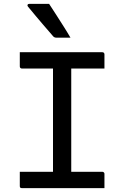

<svg xmlns="http://www.w3.org/2000/svg" viewBox="-20 -969 640 989"><path d="M347 -47H250L253 -72Q253 -91 253 -112Q253 -133 253 -152Q253 -214 253 -276.5Q253 -339 253 -401.5Q253 -464 253 -527Q253 -590 253 -653H352L347 -628Q347 -612 347 -593.5Q347 -575 347 -558Q347 -494 347 -430Q347 -366 347 -302Q347 -238 347 -174.5Q347 -111 347 -47ZM518 0H93Q90 0 88 -0.5Q86 -1 84.5 -2.5Q83 -4 82.5 -6Q82 -8 82 -11Q82 -24 82 -35.5Q82 -47 82 -59Q82 -71 82 -84H507Q511 -84 513 -82.5Q515 -81 516.5 -79Q518 -77 518 -73Q518 -60 518 -48Q518 -36 518 -24.5Q518 -13 518 0ZM82 -700H507Q512 -700 515 -697Q518 -694 518 -689Q518 -679 518 -670Q518 -661 518 -652.5Q518 -644 518 -635Q518 -626 518 -616H93Q88 -616 85 -619Q82 -622 82 -627Q82 -637 82 -646Q82 -655 82 -663.5Q82 -672 82 -681Q82 -690 82 -700ZM233 -949Q253 -919 271 -890.5Q289 -862 307 -834Q325 -806 343 -775Q331 -775 321 -775Q311 -775 299 -775Q287 -775 270 -775Q264 -775 259.5 -777.5Q255 -780 253 -783Q222 -819 202.5 -841.5Q183 -864 166 -884.5Q149 -905 124 -935Q120 -940 122 -944.5Q124 -949 130 -949Q151 -949 165 -949Q179 -949 194.5 -949Q210 -949 233 -949Z"/></svg>

Font: Recursive Monospace
Style: Regular
Weight: 400
Version: Version 1.047